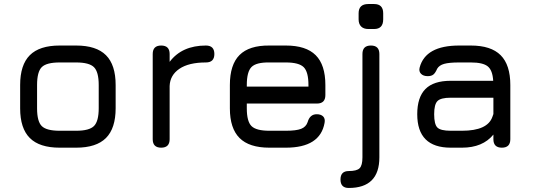

<svg xmlns="http://www.w3.org/2000/svg" viewBox="-20 -733 2647 953"><path d="M276 0Q176 0 128 -48Q80 -96 80 -195V-311Q80 -411 128 -459Q176 -507 276 -507H358Q458 -507 506 -459Q554 -411 554 -311V-196Q554 -96 506 -48Q458 0 358 0ZM164 -195Q164 -130 187.5 -107Q211 -84 276 -84H358Q423 -84 446.5 -107.5Q470 -131 470 -196V-311Q470 -376 446.5 -399.5Q423 -423 358 -423H276Q211 -423 187.5 -400Q164 -377 164 -311Z M822 -42Q822 0 780 0Q738 0 738 -42V-465Q738 -507 780 -507Q822 -507 822 -465V-426Q883 -507 1002 -507Q1044 -507 1044 -465Q1044 -423 1002 -423Q917 -423 870.5 -391.5Q824 -360 822 -306Z M1317 0Q1217 0 1169 -48Q1121 -96 1121 -195V-311Q1121 -412 1169 -460Q1217 -508 1317 -507H1399Q1499 -507 1547 -459Q1595 -411 1595 -311V-261Q1595 -219 1553 -219H1205V-195Q1205 -130 1228.5 -107Q1252 -84 1317 -84H1399Q1450 -84 1474.5 -93.5Q1499 -103 1507 -127Q1518 -166 1552 -166Q1573 -166 1584 -155Q1595 -144 1591 -123Q1569 0 1399 0ZM1317 -423Q1252 -424 1228.5 -400.5Q1205 -377 1205 -311V-303H1511V-311Q1511 -376 1487.5 -399.5Q1464 -423 1399 -423Z M1808 -589Q1785 -589 1772.5 -601.5Q1760 -614 1760 -637V-667Q1760 -713 1808 -713H1837Q1882 -713 1882 -667V-637Q1882 -589 1837 -589ZM1711 116Q1751 116 1765 102Q1779 88 1779 48V-465Q1779 -507 1821 -507Q1863 -507 1863 -465V48Q1863 200 1711 200Q1670 200 1670 158Q1670 116 1711 116Z M2217 0Q2051 0 2051 -166Q2051 -250 2091.5 -291Q2132 -332 2217 -332H2428Q2425 -384 2401 -403.5Q2377 -423 2317 -423H2259Q2209 -423 2184.5 -416Q2160 -409 2150 -392Q2141 -371 2131 -363Q2121 -355 2103 -355Q2081 -355 2069.5 -367Q2058 -379 2063 -398Q2092 -507 2259 -507H2317Q2417 -507 2465 -459Q2513 -411 2513 -311V-42Q2513 0 2471 0Q2429 0 2429 -42V-65Q2376 0 2273 0ZM2273 -84Q2400 -84 2424 -153Q2425 -155 2426.5 -160Q2428 -165 2429 -167V-248H2217Q2168 -248 2151.5 -231.5Q2135 -215 2135 -166Q2135 -116 2151 -100Q2167 -84 2217 -84Z"/></svg>

Font: Jura
Style: Bold
Weight: 700
Designer: Daniel Johnson, Alexei Vanyashin
Foundry: Daniel Johnson
Version: Version 5.103